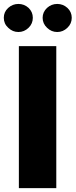

<svg xmlns="http://www.w3.org/2000/svg" viewBox="-28 -975 392 995"><path d="M-8.3 -882.8C-8.3 -862.8 -1 -845.2 14.6 -831.1C29.8 -816.4 47.4 -809.1 67.4 -809.1C87.4 -809.1 105 -816.4 120.1 -831.1C134.8 -845.2 142.1 -862.8 142.1 -882.8C142.1 -902.8 134.8 -919.9 120.1 -934.1C105 -947.8 87.4 -954.6 67.4 -954.6C47.4 -954.6 29.8 -947.8 14.6 -934.1C-1 -919.9 -8.3 -902.8 -8.3 -882.8ZM192.9 -882.8C192.9 -862.8 200.7 -845.2 215.8 -831.1C231 -816.4 248.5 -809.1 268.6 -809.1C288.6 -809.1 306.2 -816.4 321.3 -831.1C336.4 -845.2 343.8 -862.8 343.8 -882.8C343.8 -902.8 336.4 -919.9 321.3 -934.1C306.2 -947.8 288.6 -954.6 268.6 -954.6C248.5 -954.6 231 -947.8 215.8 -934.1C200.7 -919.9 192.9 -902.8 192.9 -882.8ZM263.7 -735.8H69.8V0H263.7Z"/></svg>

Font: Estedad Black
Style: Regular
Weight: 900
Designer: Amin Abedi
Version: Version 7.3